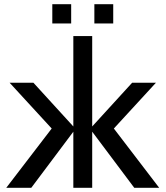

<svg xmlns="http://www.w3.org/2000/svg" viewBox="-20 -894 788 914"><path d="M329.1 -722.2H418.9V-292L608.9 -500H722.2L522 -282.2L737.8 0H619.1L418.9 -267.1V0H329.1V-267.1L128.9 0H9.8L226.1 -282.2L25.9 -500H139.2L329.1 -292ZM318.8 -782.2H229V-874H318.8ZM519 -782.2H429.2V-874H519Z"/></svg>

Font: Perun
Style: Regular
Weight: 400
Version: Version 1.0000